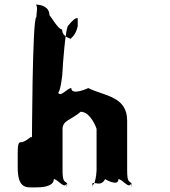

<svg xmlns="http://www.w3.org/2000/svg" viewBox="-20 -815 740 835"><path d="M134 0C156 0 214 -1 214 -36C231 -36 260 9 269 -17C269 -17 272 17 272 -18C262 -28 252 -21 252 -74V-254C252 -292 291 -294 331 -329C374 -329 400 -257 400 -254V-74C400 -56 390 8 380 -18C380 -18 382 18 382 -17C391 -26 419 -1 437 -36C437 -36 495 -1 495 -36C512 -36 541 9 550 -17C550 -17 552 17 552 -18C542 -28 533 -21 533 -74V-290C533 -397 434 -397 364 -432C364 -432 290 -397 290 -432C272 -432 242 -388 232 -414C232 -414 234 -378 234 -413C243 -422 252 -488 252 -506C252 -519 265 -705 278 -705C292 -723 308 -739 318 -736V-701C309 -657 282 -645 286 -645C308 -645 250 -646 250 -687C233 -687 204 -740 195 -749C195 -785 160 -795 136 -795C146 -785 138 -758 138 -740C120 -740 119 -171 119 -211C119 -233 108 -207 77 -197C55 -197 57 -192 57 -88C57 8 95 0 134 0Z"/></svg>

Font: Hussar Przerywany
Style: Regular
Weight: 400
Foundry: Cannot Into Space Fonts
Version: Version 0.982